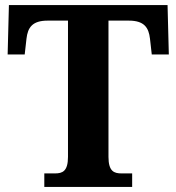

<svg xmlns="http://www.w3.org/2000/svg" viewBox="-20 -734 693 754"><path d="M154 0H499V-53H457C428 -53 406 -61 406 -118V-653H486C546 -653 564 -626 569 -582L576 -520H643L638 -714H15L10 -520H77L84 -582C89 -626 107 -653 167 -653H247V-118C247 -61 225 -53 196 -53H154Z"/></svg>

Font: Noto Nastaliq Urdu
Style: Bold
Weight: 700
Designer: Monotype Design Team (Patrick Giasson: type design, Kamal Mansour: OpenType code, Glenda Bellarosa). Updated by Simon Co
Foundry: Monotype Imaging Inc., Simon Cozens
Version: Version 3.009